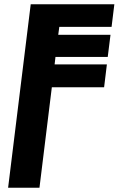

<svg xmlns="http://www.w3.org/2000/svg" viewBox="-20 -880 556 900"><path d="M165 0 223 -471H468L481 -578H236L240 -613H485L498 -717H253L258 -754H503L516 -860H124L18 0Z"/></svg>

Font: Ny Stormning
Style: HfKr
Weight: 700
Designer: Robert Jablonski, Mew Too
Foundry: Cannot Into Space Fonts
Version: Version 0.90